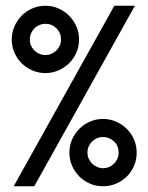

<svg xmlns="http://www.w3.org/2000/svg" viewBox="-20 -650 518 670"><path d="M450.7 -629.9 99.6 0H27.8L378.9 -629.9ZM138.7 -629.9Q162.6 -629.9 183.8 -620.6Q205.1 -611.3 221.2 -595.2Q237.3 -579.1 246.6 -557.6Q255.9 -536.1 255.9 -512.2Q255.9 -487.8 246.6 -466.6Q237.3 -445.3 221.2 -429.4Q205.1 -413.6 183.8 -404.3Q162.6 -395 138.7 -395Q114.3 -395 92.8 -404.3Q71.3 -413.6 55.4 -429.4Q39.6 -445.3 30.3 -466.6Q21 -487.8 21 -512.2Q21 -536.1 30.3 -557.6Q39.6 -579.1 55.4 -595.2Q71.3 -611.3 92.8 -620.6Q114.3 -629.9 138.7 -629.9ZM177.2 -550.8Q161.1 -566.9 138.7 -566.9Q127 -566.9 116.9 -562.5Q106.9 -558.1 99.6 -550.5Q92.3 -543 88.1 -533Q84 -522.9 84 -512.2Q84 -501 88.1 -491.2Q92.3 -481.4 99.6 -474.1Q106.9 -466.8 116.9 -462.4Q127 -458 138.7 -458Q149.4 -458 159.2 -462.2Q168.9 -466.3 176.5 -473.6Q184.1 -481 188.5 -490.7Q192.9 -500.5 192.9 -512.2Q192.9 -535.2 177.2 -550.8ZM339.4 -234.9Q364.3 -234.9 385.7 -225.3Q407.2 -215.8 423.1 -199.7Q439 -183.6 448 -162.4Q457 -141.1 457 -117.7Q457 -92.8 447.8 -71.3Q438.5 -49.8 422.4 -33.9Q406.2 -18.1 384.8 -9Q363.3 0 339.4 0Q314.9 0 293.7 -9.3Q272.5 -18.6 256.6 -34.4Q240.7 -50.3 231.4 -71.8Q222.2 -93.3 222.2 -117.7Q222.2 -141.1 231.2 -162.4Q240.2 -183.6 256.1 -199.7Q272 -215.8 293.2 -225.3Q314.5 -234.9 339.4 -234.9ZM378.4 -156.2Q361.3 -171.9 339.4 -171.9Q328.1 -171.9 318.4 -167.7Q308.6 -163.6 301.3 -156.2Q293.9 -148.9 289.6 -139.2Q285.2 -129.4 285.2 -117.7Q285.2 -106 289.8 -95.9Q294.4 -85.9 302 -78.6Q309.6 -71.3 319.3 -67.1Q329.1 -63 339.4 -63Q350.1 -63 359.9 -66.9Q369.6 -70.8 377.2 -78.1Q384.8 -85.4 389.4 -95.5Q394 -105.5 394 -117.7Q394 -140.6 378.4 -156.2Z"/></svg>

Font: Fibel Sued LRS
Style: Regular
Weight: 400
Designer: Peter Wiegel
Foundry: Peter Wiegel
Version: Version 000.000